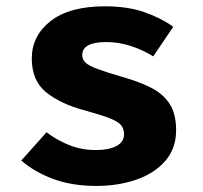

<svg xmlns="http://www.w3.org/2000/svg" viewBox="-20 -583 655 620"><path d="M290.3 -98.5Q330.8 -98.5 355.6 -111.3Q380.5 -124.1 380.5 -149.7Q380.5 -167.2 370.8 -179Q361 -190.8 333.3 -201.5Q305.6 -212.3 251.3 -227.2Q176.4 -247.2 129.5 -284.6Q82.6 -322.1 82.6 -394.4Q82.6 -467.2 143.3 -514.9Q204.1 -562.6 319 -562.6Q391.8 -562.6 445.9 -543.8Q500 -525.1 539.5 -496.4L474.9 -401Q441 -422.1 402.1 -434.6Q363.1 -447.2 323.6 -447.2Q245.6 -447.2 245.6 -405.1Q245.6 -391.3 255.6 -381.3Q265.6 -371.3 293.3 -360.8Q321 -350.3 374.4 -334.9Q427.2 -320 466.4 -300.5Q505.6 -281 527.2 -248.5Q548.7 -215.9 548.7 -162.6Q548.7 -103.1 513.3 -62.8Q477.9 -22.6 419.5 -2.6Q361 17.4 291.3 17.4Q212.3 17.4 151.8 -5.1Q91.3 -27.7 48.7 -64.6L130.3 -155.9Q162.1 -131.3 202.3 -114.9Q242.6 -98.5 290.3 -98.5Z"/></svg>

Font: FiraCode Nerd Font
Style: Bold
Weight: 700
Designer: Carrois Corporate, Edenspiekermann AG, Nikita Prokopov
Foundry: Carrois Corporate, Edenspiekermann AG, Nikita Prokopov
Version: Version 6.002;Nerd Fonts 2.1.0